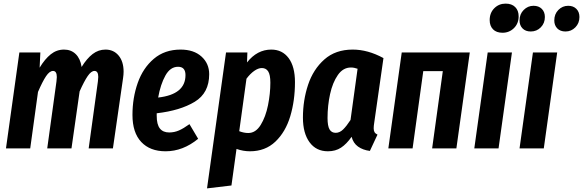

<svg xmlns="http://www.w3.org/2000/svg" viewBox="-20 -820 3222 1061"><path d="M663 -424Q663 -408 660 -388L604 0H470L521 -370Q523 -390 523 -395Q523 -428 502 -428Q484 -428 464.5 -399.5Q445 -371 420 -315L375 0H241L292 -370Q294 -388 294 -394Q294 -428 273 -428Q254 -428 234.5 -399Q215 -370 190 -312L147 0H13L87 -530H203L199 -446Q228 -494 260.5 -520Q293 -546 334 -546Q373 -546 398.5 -521Q424 -496 431 -450Q460 -497 492 -521.5Q524 -546 563 -546Q608 -546 635.5 -513Q663 -480 663 -424Z M1136 -410Q1136 -306 1056 -257.5Q976 -209 846 -194V-180Q846 -132 863.5 -110Q881 -88 915 -88Q943 -88 968.5 -99Q994 -110 1027 -134L1075 -53Q991 16 895 16Q809 16 760.5 -35.5Q712 -87 712 -185Q712 -279 741 -361.5Q770 -444 830 -495Q890 -546 978 -546Q1051 -546 1093.5 -507.5Q1136 -469 1136 -410ZM1005 -405Q1005 -451 964 -451Q921 -451 894 -402.5Q867 -354 854 -281Q1005 -298 1005 -405Z M1229 -530H1347L1345 -475Q1401 -546 1479 -546Q1540 -546 1575 -499Q1610 -452 1610 -366Q1610 -264 1584 -177.5Q1558 -91 1502 -37.5Q1446 16 1361 16Q1324 16 1287 3L1259 205L1124 221ZM1474 -363Q1474 -407 1462 -425.5Q1450 -444 1427 -444Q1407 -444 1384.5 -428Q1362 -412 1342 -385L1302 -95Q1328 -85 1352 -85Q1393 -85 1420.5 -129.5Q1448 -174 1461 -238.5Q1474 -303 1474 -363Z M2099 -499 2048 -142Q2045 -124 2045 -111Q2045 -98 2049.5 -90Q2054 -82 2066 -76L2024 14Q1985 9 1958.5 -10Q1932 -29 1923 -64Q1895 -24 1864.5 -4Q1834 16 1792 16Q1727 16 1690.5 -34Q1654 -84 1654 -170Q1654 -266 1682.5 -351.5Q1711 -437 1772.5 -491.5Q1834 -546 1929 -546Q2013 -546 2099 -499ZM1790 -168Q1790 -124 1801 -105Q1812 -86 1835 -86Q1857 -86 1876 -104.5Q1895 -123 1917 -157L1956 -440Q1937 -447 1919 -447Q1876 -447 1847 -405.5Q1818 -364 1804 -300Q1790 -236 1790 -168Z M2368 0 2427 -427H2319L2260 0H2126L2200 -530H2576L2502 0Z M2809 -530 2735 0H2601L2675 -530ZM2686 -709Q2686 -749 2711.5 -774.5Q2737 -800 2774 -800Q2808 -800 2827 -781Q2846 -762 2846 -730Q2846 -690 2820 -664.5Q2794 -639 2757 -639Q2723 -639 2704.5 -658Q2686 -677 2686 -709Z M3059 -530 2985 0H2851L2925 -530ZM2851 -707Q2851 -742 2874 -765Q2897 -788 2928 -788Q2957 -788 2974 -771Q2991 -754 2991 -726Q2991 -692 2968.5 -669Q2946 -646 2913 -646Q2884 -646 2867.5 -663Q2851 -680 2851 -707ZM3043 -707Q3043 -742 3065.5 -765Q3088 -788 3120 -788Q3148 -788 3165 -771Q3182 -754 3182 -726Q3182 -692 3159.5 -669Q3137 -646 3105 -646Q3076 -646 3059.5 -663Q3043 -680 3043 -707Z"/></svg>

Font: Fira Sans Extra Condensed SemiBold
Style: Italic
Weight: 600
Width: 3
Italic angle: -8°
Designer: Carrois Corporate & Edenspiekermann AG
Foundry: Carrois Corporate GbR & Edenspiekermann AG
Version: Version 4.203